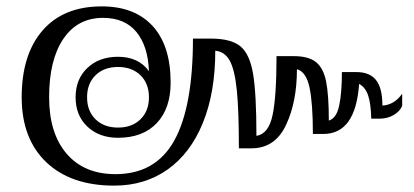

<svg xmlns="http://www.w3.org/2000/svg" viewBox="-20 -593 1297 602"><path d="M48 -288Q48 -422 113.5 -497.5Q179 -573 299 -573Q402 -573 458.5 -511.5Q515 -450 515 -334Q515 -253 471.5 -207Q428 -161 350 -161Q291 -161 254 -196Q217 -231 217 -288Q217 -345 254 -380Q291 -415 350 -415Q414 -415 447 -370Q444 -449 407.5 -493Q371 -537 303 -537Q223 -537 178.5 -471Q134 -405 134 -288Q134 -175 189 -111Q244 -47 342 -47Q468 -47 526.5 -152.5Q585 -258 585 -472H641Q704 -472 733.5 -448Q763 -424 773.5 -361.5Q784 -299 784 -167Q822 -173 834.5 -231.5Q847 -290 847 -417H901Q947 -417 970.5 -398.5Q994 -380 1002.5 -337.5Q1011 -295 1011 -215Q1035 -222 1043.5 -262Q1052 -302 1052 -367H1098Q1139 -367 1159 -342Q1179 -317 1179 -262Q1216 -264 1241 -299V-261Q1234 -244 1214.5 -232.5Q1195 -221 1171 -221H1144Q1143 -267 1134.5 -293Q1126 -319 1106 -330Q1095 -173 994 -173H961Q961 -269 950.5 -318.5Q940 -368 911 -376Q911 -273 876.5 -200.5Q842 -128 769 -128H729Q729 -247 722.5 -310.5Q716 -374 700.5 -402.5Q685 -431 655 -434Q655 -303 616 -207.5Q577 -112 505.5 -61.5Q434 -11 338 -11Q202 -11 125 -84.5Q48 -158 48 -288ZM447 -288Q447 -331 420.5 -357Q394 -383 350 -383Q306 -383 279.5 -357Q253 -331 253 -288Q253 -245 279.5 -219Q306 -193 350 -193Q394 -193 420.5 -219Q447 -245 447 -288Z"/></svg>

Font: Fahkwang
Style: Regular
Weight: 400
Version: Version 1.000; ttfautohint (v1.6)